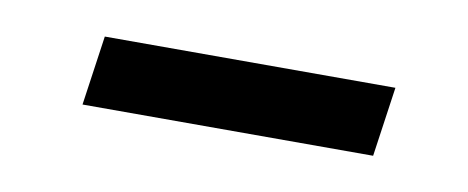

<svg xmlns="http://www.w3.org/2000/svg" viewBox="-26 -362 429 176"><g transform="rotate(10 188.5 -274.5)"><path d="M53.2 -242.2 62.5 -307.1H333L323.7 -242.2Z"/></g></svg>

Font: Gelasio SemiBold
Style: Italic
Weight: 600
Italic angle: -8.5°
Designer: Eben Sorkin
Foundry: Eben Sorkin
Version: Version 1.008